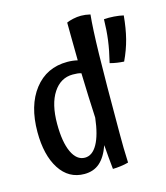

<svg xmlns="http://www.w3.org/2000/svg" viewBox="-114 -815 819 945"><g transform="rotate(-15 295.5 -342.5)"><path d="M424 31Q407 36 384 39Q361 42 344 42Q341 12 338 -19.5Q335 -51 333 -82Q313 -25 281.5 2.5Q250 30 203 30Q123 30 77.5 -40.5Q32 -111 32 -229Q32 -364 94.5 -444.5Q157 -525 263 -525Q276 -525 289.5 -523.5Q303 -522 315 -519Q314 -606 313.5 -644Q313 -682 313 -712Q326 -718 346.5 -722.5Q367 -727 387 -727Q398 -727 409.5 -725.5Q421 -724 434 -721Q427 -654 424 -522.5Q421 -391 421 -117Q421 -76 421.5 -44Q422 -12 424 31ZM136 -243Q136 -150 160 -98.5Q184 -47 226 -47Q264 -47 289.5 -92.5Q315 -138 325 -224Q322 -276 320 -334Q318 -392 316 -453Q307 -456 296 -457Q285 -458 273 -458Q211 -458 173.5 -401Q136 -344 136 -243ZM591 -674Q585 -609 572 -558Q559 -507 534 -454Q516 -455 499 -457.5Q482 -460 463 -465Q478 -526 484.5 -575.5Q491 -625 492 -681Q516 -683 543 -681Q570 -679 591 -674Z"/></g></svg>

Font: Atma Medium
Style: Regular
Weight: 500
Designer: Gregori Vincens, Jeremie Hornus, Riccardo Olocco, Yoann Minet.
Foundry: black foundry
Version: Version 1.101;PS 1.100;hotconv 1.0.86;makeotf.lib2.5.63406